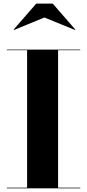

<svg xmlns="http://www.w3.org/2000/svg" viewBox="-20 -1018 470 1038"><path d="M220 -923.5 56 -856 54 -858.5 176 -998.5H265L387 -858.5L385 -856ZM17 -3.5H126.5V-746.5H17V-750H414V-746.5H294V-3.5H414V0H17Z"/></svg>

Font: Bodoni* 48
Style: Bold
Weight: 700
Version: Version 2.2